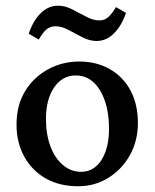

<svg xmlns="http://www.w3.org/2000/svg" viewBox="-20 -647 544 675"><path d="M254.9 7.8Q189.5 7.8 141.1 -19.5Q92.8 -46.9 65.4 -96.2Q38.1 -145.5 38.1 -209Q38.1 -277.3 68.4 -326.7Q98.6 -376 148.9 -403.3Q199.2 -430.7 258.8 -430.7Q320.3 -430.7 367.2 -403.3Q414.1 -376 439.5 -327.6Q464.8 -279.3 464.8 -214.8Q464.8 -152.3 437 -102.1Q409.2 -51.8 361.3 -22Q313.5 7.8 254.9 7.8ZM264.6 -43Q294.9 -43 316.9 -61.5Q338.9 -80.1 351.1 -114.3Q363.3 -148.4 363.3 -193.4Q363.3 -277.3 331.5 -329.6Q299.8 -381.8 246.1 -381.8Q199.2 -381.8 170.4 -339.8Q141.6 -297.9 141.6 -228.5Q141.6 -174.8 157.2 -132.8Q172.9 -90.8 201.2 -66.9Q229.5 -43 264.6 -43ZM387.7 -622.1 422.9 -601.6Q408.2 -557.6 381.3 -530.3Q354.5 -502.9 319.3 -502.9Q294.9 -502.9 269.5 -516.1Q244.1 -529.3 220.2 -542Q196.3 -554.7 175.8 -554.7Q155.3 -554.7 142.1 -542.5Q128.9 -530.3 116.2 -507.8L81.1 -528.3Q95.7 -573.2 122.6 -600.1Q149.4 -627 184.6 -627Q209 -627 234.4 -613.8Q259.8 -600.6 284.2 -587.9Q308.6 -575.2 329.1 -575.2Q348.6 -575.2 361.8 -587.9Q375 -600.6 387.7 -622.1Z"/></svg>

Font: Crimson Pro Medium
Style: Regular
Weight: 500
Designer: Jacques Le Bailly
Foundry: Baron von Fonthausen
Version: Version 1.003